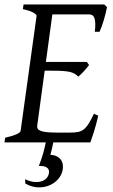

<svg xmlns="http://www.w3.org/2000/svg" viewBox="-20 -635 502 856"><path d="M418 -119.1Q408.2 -76.7 398.2 -45.4Q388.2 -14.2 382.8 0H0L2.9 -21Q33.7 -27.8 52.2 -35.9Q70.8 -43.9 71.8 -50.8L143.1 -564Q144 -569.8 128.9 -578.6Q113.8 -587.4 82 -594.2L85 -615.2H444.8L457 -603Q454.6 -590.3 450.9 -575.2Q447.3 -560.1 442.6 -544.9Q438 -529.8 433.1 -516.1Q428.2 -502.4 423.8 -493.2H402.8Q405.3 -515.6 404.8 -530.5Q404.3 -545.4 400.9 -554.4Q397.5 -563.5 391.6 -567.1Q385.7 -570.8 377 -570.8H213.4L184.6 -358.9H367.2L377 -345.2Q372.1 -338.4 366 -331.1Q359.9 -323.7 353.3 -316.7Q346.7 -309.6 340.3 -303.5Q334 -297.4 329.1 -293Q321.3 -301.3 312.5 -306.4Q303.7 -311.5 290.8 -314.5Q277.8 -317.4 259 -318.6Q240.2 -319.8 212.9 -319.8H179.2L146 -75.2Q145 -67.9 147.5 -62.3Q149.9 -56.6 159.2 -52.5Q168.5 -48.3 186 -46.1Q203.6 -43.9 232.9 -43.9H292Q312.5 -43.9 326.7 -46.4Q340.8 -48.8 352.3 -57.4Q363.8 -65.9 374.5 -82.5Q385.3 -99.1 398.9 -127.9L418 -119.1ZM260.7 107.9Q260.7 133.8 245.6 155.3Q230.5 176.8 206.3 188.7Q182.1 200.7 152.1 200.4Q122.1 200.2 92.8 183.1L91.8 164.1Q117.2 175.8 137.2 176.5Q157.2 177.2 170.9 171.1Q184.6 165 191.7 153.8Q198.7 142.6 198.7 130.9Q198.7 118.2 187.5 111.1Q176.3 104 153.3 105Q160.2 86.9 164.8 73Q169.4 59.1 172.9 46.9Q176.3 34.7 179 23.2Q181.6 11.7 184.6 -2L217.8 -1Q213.9 19 210.9 31Q208 43 204.6 55.2Q229.5 56.2 245.1 70.1Q260.7 84 260.7 107.9Z"/></svg>

Font: GentiumAlt
Style: Italic
Weight: 400
Italic angle: -7°
Designer: J. Victor Gaultney
Version: Version 1.02; 2005; OFL release